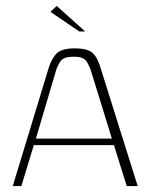

<svg xmlns="http://www.w3.org/2000/svg" viewBox="-20 -627 509 647"><path d="M23 0 144 -398Q154 -430 171 -447Q188 -464 232 -464Q275 -464 292 -448.5Q309 -433 319 -398L444 0H407L364 -138H94L52 0ZM101 -160H357L286 -390Q280 -408 270 -422Q260 -436 229 -436Q195 -436 184.5 -421.5Q174 -407 169 -390ZM247 -521 150 -587 171 -607 267 -521Z"/></svg>

Font: Genos Thin ExtraLight
Style: Regular
Weight: 250
Version: Version 1.010